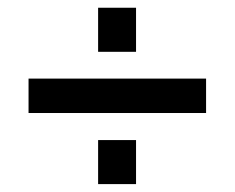

<svg xmlns="http://www.w3.org/2000/svg" viewBox="-20 -496 600 491"><path d="M53 -207V-295H507V-207ZM230.9 -25.2V-137.8H327.9V-25.2ZM230.9 -363.5V-476.2H327.9V-363.5Z"/></svg>

Font: TitilliumWeb ExtraLight
Style: Regular
Weight: 400
Designer: Mohamed Gaber, Accademia di Belle Arti di Urbino and others
Foundry: Kief Type Foundry, Accademia di Belle Arti di Urbino and others
Version: Version 3.000; ttfautohint (v1.8.2)